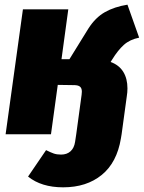

<svg xmlns="http://www.w3.org/2000/svg" viewBox="-20 -574 615 821"><path d="M525 -196Q525 -179 522 -161L500 0L497 18Q480 121 415 174Q350 227 250 227Q157 227 100 181L177 68Q197 78 210 82.5Q223 87 241 87Q266 87 281.5 73Q297 59 301 33L306 0L329 -169Q330 -174 330 -182Q330 -197 322 -203.5Q314 -210 297 -210V-211L296 -210L227 -211L198 0H4L78 -534H272L243 -321H277L358 -452Q388 -499 428.5 -522Q469 -545 525 -554L575 -413Q535 -405 509.5 -382Q484 -359 460 -320L453 -309Q489 -296 507 -267Q525 -238 525 -196Z"/></svg>

Font: FiraGO Heavy
Style: Italic
Weight: 900
Italic angle: -8°
Designer: bBox Type GmbH
Foundry: bBox Type GmbH
Version: Version 1.001